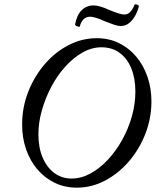

<svg xmlns="http://www.w3.org/2000/svg" viewBox="-20 -852 718 885"><path d="M334 13Q279 13 233 -9Q187 -31 153 -70.5Q119 -110 100.5 -163Q82 -216 82 -278Q82 -357 110 -428.5Q138 -500 186 -556Q234 -612 296 -644Q358 -676 426 -676Q482 -676 528 -653.5Q574 -631 607.5 -591.5Q641 -552 659.5 -499Q678 -446 678 -384Q678 -308 650.5 -236.5Q623 -165 575 -109Q527 -53 465 -20Q403 13 334 13ZM310 -29Q354 -29 396.5 -52Q439 -75 476.5 -115Q514 -155 542.5 -206Q571 -257 587.5 -314.5Q604 -372 604 -430Q604 -490 585.5 -536Q567 -582 532 -608Q497 -634 448 -634Q403 -634 360.5 -610Q318 -586 281 -545Q244 -504 216.5 -452Q189 -400 173 -343.5Q157 -287 157 -233Q157 -172 176.5 -126Q196 -80 230.5 -54.5Q265 -29 310 -29ZM348 -730Q348 -728 342 -729Q336 -730 331 -733Q326 -736 326 -739Q334 -783 356.5 -805Q379 -827 412 -827Q424 -827 442 -822Q460 -817 484 -806Q508 -796 525.5 -790.5Q543 -785 553 -785Q571 -785 583 -800Q595 -815 600 -830Q602 -833 607 -832Q612 -831 616.5 -828.5Q621 -826 620 -822Q614 -799 602.5 -778.5Q591 -758 574.5 -745Q558 -732 535 -732Q524 -732 506 -738Q488 -744 463 -754Q439 -765 422 -770Q405 -775 397 -775Q376 -775 364 -762Q352 -749 348 -730Z"/></svg>

Font: Junicode VF
Style: Italic
Weight: 400
Italic angle: -11°
Designer: Peter S. Baker
Version: Version 2.209